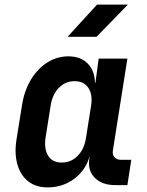

<svg xmlns="http://www.w3.org/2000/svg" viewBox="-20 -805 640 835"><path d="M274 -645 402 -785H536L400 -645ZM187 10Q136 10 102.5 -16.5Q69 -43 55.5 -90.5Q42 -138 52 -200L76 -349Q86 -412 115 -459.5Q144 -507 186 -533.5Q228 -560 278 -560Q330 -560 361 -529Q392 -498 393 -445H395L409 -550H534L471 -151Q468 -132 478 -121Q488 -110 506 -110H551L534 0H481Q423 0 391.5 -32.5Q360 -65 369 -117L370 -126Q353 -65 303 -27.5Q253 10 187 10ZM249 -98Q289 -98 318 -127.5Q347 -157 354 -206L376 -344Q384 -393 364.5 -422.5Q345 -452 304 -452Q264 -452 235.5 -422.5Q207 -393 200 -344L178 -206Q171 -157 189.5 -127.5Q208 -98 249 -98Z"/></svg>

Font: JetBrains Mono NL
Style: Bold Italic
Weight: 700
Italic angle: -9°
Designer: Philipp Nurullin, Konstantin Bulenkov
Foundry: JetBrains
Version: Version 2.304; ttfautohint (v1.8.4.7-5d5b)